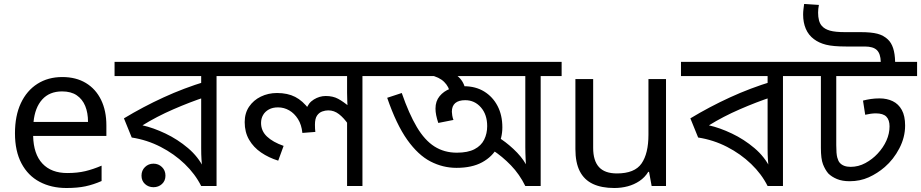

<svg xmlns="http://www.w3.org/2000/svg" viewBox="-20 -932 4615 962"><path d="M292 -546Q361 -546 410.5 -516Q460 -486 486.5 -431.5Q513 -377 513 -304V-251H146Q148 -160 192.5 -112.5Q237 -65 317 -65Q368 -65 407.5 -74.5Q447 -84 489 -102V-25Q448 -7 408 1.5Q368 10 313 10Q237 10 178.5 -21Q120 -52 87.5 -113.5Q55 -175 55 -264Q55 -352 84.5 -415Q114 -478 167.5 -512Q221 -546 292 -546ZM291 -474Q228 -474 191.5 -433.5Q155 -393 148 -321H421Q421 -367 407 -401Q393 -435 364.5 -454.5Q336 -474 291 -474Z M1170 -622V-551H1065V0H988Q958 -60 905.5 -110.5Q853 -161 785 -196Q717 -231 640 -243L601 -339Q697 -397 799.5 -444Q902 -491 1011 -524L988 -482V-551H554V-622ZM988 -474 1009 -446Q933 -421 849 -384.5Q765 -348 694 -304Q748 -292 809 -263Q870 -234 922 -190Q974 -146 1002 -88H993Q991 -111 989.5 -134Q988 -157 988 -189ZM749 6Q724 6 706.5 -10Q689 -26 689 -52Q689 -78 706.5 -95Q724 -112 749 -112Q774 -112 791.5 -95Q809 -78 809 -52Q809 -26 791.5 -10Q774 6 749 6Z M1901 -622V-551H1796V0H1719V-335L1725 -309Q1703 -341 1678.5 -360Q1654 -379 1625 -379Q1610 -379 1594.5 -373.5Q1579 -368 1568.5 -353Q1558 -338 1558 -307Q1558 -296 1558.5 -287.5Q1559 -279 1560 -271L1495 -266Q1491 -307 1473 -335.5Q1455 -364 1429 -379Q1403 -394 1373 -394Q1346 -394 1327 -383.5Q1308 -373 1298 -355.5Q1288 -338 1288 -316Q1288 -276 1317.5 -248Q1347 -220 1401 -201L1374 -127Q1326 -142 1288 -168Q1250 -194 1228 -232Q1206 -270 1206 -320Q1206 -365 1228 -397.5Q1250 -430 1287 -448Q1324 -466 1368 -466Q1421 -466 1459 -446.5Q1497 -427 1529 -384L1514 -383Q1524 -416 1552.5 -433.5Q1581 -451 1612 -451Q1648 -451 1674 -437Q1700 -423 1731 -397L1722 -382Q1721 -403 1720 -424Q1719 -445 1719 -467V-551H1150V-622Z M2794 -622V-551H2689V0H2612Q2583 -59 2540 -103.5Q2497 -148 2448 -180L2473 -246Q2511 -224 2552 -186Q2593 -148 2615 -109Q2614 -124 2613.5 -137Q2613 -150 2612.5 -164Q2612 -178 2612 -194V-551H1881V-622ZM2267 -91Q2199 -91 2137 -123Q2075 -155 2020.5 -231.5Q1966 -308 1920 -442L1993 -466Q2029 -362 2068.5 -295.5Q2108 -229 2157 -198Q2206 -167 2269 -167Q2324 -167 2357.5 -184.5Q2391 -202 2406 -232.5Q2421 -263 2421 -300Q2421 -358 2389.5 -394Q2358 -430 2311 -430Q2278 -430 2261 -415.5Q2244 -401 2244 -372Q2244 -365 2246 -353Q2248 -341 2252 -331L2176 -316Q2169 -337 2165.5 -354.5Q2162 -372 2162 -388Q2162 -425 2182.5 -450Q2203 -475 2235.5 -487.5Q2268 -500 2304 -500Q2363 -500 2406 -473.5Q2449 -447 2473 -401Q2497 -355 2497 -294Q2497 -240 2472 -193.5Q2447 -147 2396 -119Q2345 -91 2267 -91ZM2235 -465Q2230 -497 2205.5 -521.5Q2181 -546 2134 -556L2158 -601L2203 -589Q2260 -567 2285 -539Q2310 -511 2314 -468Z M3317 -536V0H3245L3232 -71H3228Q3211 -43 3184 -25Q3157 -7 3125 1.5Q3093 10 3058 10Q2994 10 2950.5 -10.5Q2907 -31 2885 -74Q2863 -117 2863 -185V-536H2952V-191Q2952 -127 2981 -95Q3010 -63 3071 -63Q3160 -63 3194.5 -113Q3229 -163 3229 -257V-536Z M4008 -622V-551H3903V0H3826Q3796 -60 3743.5 -110.5Q3691 -161 3623 -196Q3555 -231 3478 -243L3439 -339Q3535 -397 3637.5 -444Q3740 -491 3849 -524L3826 -482V-551H3392V-622ZM3826 -474 3847 -446Q3771 -421 3687 -384.5Q3603 -348 3532 -304Q3586 -292 3647 -263Q3708 -234 3760 -190Q3812 -146 3840 -88H3831Q3829 -111 3827.5 -134Q3826 -157 3826 -189Z M4575 -622V-551H4170V-205Q4170 -161 4175 -143Q4180 -125 4187 -117Q4205 -96 4242 -96Q4281 -96 4316 -115Q4351 -134 4377 -162Q4406 -193 4421.5 -228Q4437 -263 4437 -299Q4437 -331 4421 -347.5Q4405 -364 4368 -364Q4356 -364 4342 -362Q4328 -360 4315 -357L4304 -428Q4323 -433 4343.5 -436Q4364 -439 4387 -439Q4424 -439 4453 -425Q4482 -411 4498.5 -381Q4515 -351 4515 -303Q4515 -244 4486 -188.5Q4457 -133 4413 -95Q4376 -63 4332.5 -43.5Q4289 -24 4237 -24Q4200 -24 4173.5 -35Q4147 -46 4130 -63Q4114 -82 4103.5 -109Q4093 -136 4093 -191V-551H3988V-622ZM4393 -622Q4392 -663 4373.5 -681Q4355 -699 4313 -699H4219Q4154 -699 4118.5 -708Q4083 -717 4058 -736Q4031 -756 4017.5 -787.5Q4004 -819 4004 -859Q4004 -872 4005.5 -884.5Q4007 -897 4009 -912L4083 -907Q4081 -896 4080 -887.5Q4079 -879 4079 -869Q4079 -847 4083.5 -830Q4088 -813 4098 -802Q4112 -786 4138.5 -778.5Q4165 -771 4214 -771H4292Q4345 -771 4376 -763Q4407 -755 4429 -734Q4446 -718 4455 -690.5Q4464 -663 4465 -622Z"/></svg>

Font: bangla25
Style: Book
Weight: 400
Designer: Jelle Bosma - Monotype Design Team
Foundry: Monotype Imaging Inc.
Version: Version 2.003